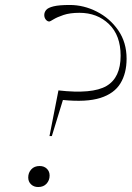

<svg xmlns="http://www.w3.org/2000/svg" viewBox="-20 -745 529 772"><path d="M260.5 -725Q317 -725 369.5 -698.2Q422 -671.5 455.5 -623Q489 -574.5 489 -509Q489 -450.5 464.2 -409.8Q439.5 -369 383.5 -351.2Q327.5 -333.5 233 -343L188.5 -198H179L215 -381.5Q351 -366 408 -399.2Q465 -432.5 465 -521Q465 -603 418 -648.2Q371 -693.5 299.5 -693.5Q261.5 -693.5 235.5 -684.8Q209.5 -676 195.2 -667.2Q181 -658.5 178.5 -658.5Q170.5 -658.5 164.2 -666.2Q158 -674 158 -684.5Q158 -695.5 165.5 -704.8Q173 -714 195.2 -719.5Q217.5 -725 260.5 -725ZM139.5 -77.5Q157 -77.5 168.2 -66.8Q179.5 -56 179.5 -39Q179.5 -20 167.2 -6.5Q155 7 133.5 7Q116 7 104.8 -3.8Q93.5 -14.5 93.5 -31.5Q93.5 -50.5 105.8 -64Q118 -77.5 139.5 -77.5Z"/></svg>

Font: Newsreader Display ExtraLight
Style: Italic
Weight: 275
Italic angle: -17°
Designer: Hugues Gentile
Foundry: Production Type
Version: Version 1.001